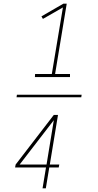

<svg xmlns="http://www.w3.org/2000/svg" viewBox="-20 -868 540 1056"><path d="M172 -444 173 -461H265L326 -827L216 -764L208 -778L329 -848H347L283 -461H365V-444ZM71 -333 73 -347H429L427 -333ZM214 168 233 53H63L66 37L276 -236H299L254 37H306L303 53H251L232 168ZM88 37H236L276 -207Z"/></svg>

Font: Iosevka SS18 Thin
Style: Italic
Weight: 100
Italic angle: -9°
Monospace: yes
Designer: Belleve Invis
Foundry: Belleve Invis
Version: Version 25.1.1; ttfautohint (v1.8.4)